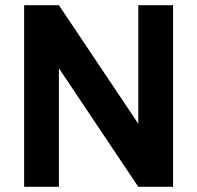

<svg xmlns="http://www.w3.org/2000/svg" viewBox="-20 -720 760 740"><path d="M73 -700V0H207V-457L513 0H647V-700H513V-243L207 -700Z"/></svg>

Font: Unageo
Style: Bold
Weight: 700
Designer: Richard Sepsi
Foundry: Richard Sepsi
Version: Version 2.000